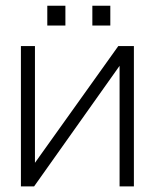

<svg xmlns="http://www.w3.org/2000/svg" viewBox="-20 -664 552 684"><path d="M309 -643.5V-573H373V-643.5ZM148.5 -643.5V-573H213V-643.5ZM104.5 -500H54.5V0H101.5L406 -429.5V0H457V-500H401.5L104.5 -84Z"/></svg>

Font: Overused Grotesk Light
Style: Regular
Weight: 300
Designer: RandomMaerks
Version: Version 0.005